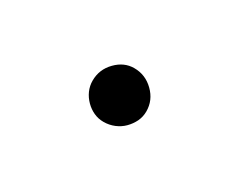

<svg xmlns="http://www.w3.org/2000/svg" viewBox="-31 -414 294 237"><g transform="rotate(30 116.5 -296.0)"><path d="M78.5 -295.5Q78.5 -311.5 89.8 -323Q101 -334.5 115.5 -334.5Q131.5 -334.5 143.2 -323Q155 -311.5 155 -295.5Q155 -288 151.8 -281.2Q148.5 -274.5 143.2 -269.2Q138 -264 130.8 -261Q123.5 -258 115.5 -258Q108 -258 101.5 -261Q95 -264 89.8 -269.2Q84.5 -274.5 81.5 -281.2Q78.5 -288 78.5 -295.5Z"/></g></svg>

Font: Lato 2
Style: Regular
Weight: 200
Designer: Lukasz Dziedzic with Adam Twardoch and Botio Nikoltchev
Foundry: tyPoland Lukasz Dziedzic
Version: Version 2.015; 2015-08-06; http://www.latofonts.com/